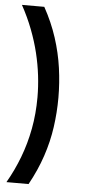

<svg xmlns="http://www.w3.org/2000/svg" viewBox="-56 -720 390 873"><g transform="rotate(5 138.5 -283.5)"><path d="M8 -688H110Q147 -621 169 -553Q191 -485 200.5 -417Q210 -349 210 -282Q210 -215 200.5 -147.5Q191 -80 168.5 -13Q146 54 109 121H8Q41 64 65 1Q89 -62 102 -131Q115 -200 115 -276Q115 -324 109 -374.5Q103 -425 90.5 -476.5Q78 -528 57.5 -581.5Q37 -635 8 -688Z"/></g></svg>

Font: Bricolage Grotesque 96pt ExtraBold
Style: Regular
Weight: 400
Version: Version 1.001;gftools[0.9.33.dev8+g029e19f]